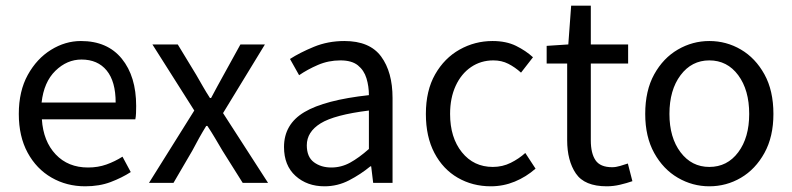

<svg xmlns="http://www.w3.org/2000/svg" viewBox="-20 -642 2781 674"><path d="M279 12Q214 12 161 -18.5Q108 -49 77 -106Q46 -163 46 -242Q46 -322 77.5 -379Q109 -436 159 -467Q209 -498 264 -498Q357 -498 407.5 -436Q458 -374 458 -270Q458 -257 457.5 -244.5Q457 -232 455 -223H127Q132 -146 175.5 -100Q219 -54 289 -54Q324 -54 353.5 -64.5Q383 -75 410 -92L439 -38Q408 -18 368.5 -3Q329 12 279 12ZM126 -282H386Q386 -356 354.5 -394.5Q323 -433 266 -433Q215 -433 174.5 -393.5Q134 -354 126 -282Z M503 0 662 -254 515 -486H604L669 -379Q680 -360 692 -339Q704 -318 717 -298H721Q732 -318 743 -339Q754 -360 765 -379L824 -486H910L763 -245L921 0H832L761 -113Q748 -135 735 -157Q722 -179 708 -200H704Q691 -179 679 -157.5Q667 -136 655 -113L589 0Z M1119 12Q1058 12 1017.5 -24.5Q977 -61 977 -126Q977 -206 1048.5 -248.5Q1120 -291 1275 -308Q1275 -339 1266.5 -367Q1258 -395 1236.5 -412.5Q1215 -430 1175 -430Q1133 -430 1096 -414Q1059 -398 1030 -378L998 -435Q1032 -457 1081.5 -477.5Q1131 -498 1189 -498Q1278 -498 1318 -443.5Q1358 -389 1358 -298V0H1290L1283 -58H1280Q1246 -30 1205.5 -9Q1165 12 1119 12ZM1143 -54Q1178 -54 1209 -71Q1240 -88 1275 -119V-254Q1154 -239 1105.5 -209Q1057 -179 1057 -132Q1057 -91 1082 -72.5Q1107 -54 1143 -54Z M1703 12Q1639 12 1587 -18Q1535 -48 1505 -105Q1475 -162 1475 -242Q1475 -324 1507.5 -381Q1540 -438 1593.5 -468Q1647 -498 1709 -498Q1757 -498 1791.5 -481Q1826 -464 1851 -441L1809 -387Q1788 -406 1764.5 -418Q1741 -430 1712 -430Q1668 -430 1633.5 -406.5Q1599 -383 1579.5 -340.5Q1560 -298 1560 -242Q1560 -159 1601.5 -107.5Q1643 -56 1710 -56Q1744 -56 1773 -70.5Q1802 -85 1824 -105L1860 -50Q1827 -21 1787 -4.5Q1747 12 1703 12Z M2110 12Q2032 12 2001.5 -33Q1971 -78 1971 -150V-419H1899V-481L1975 -486L1985 -622H2054V-486H2185V-419H2054V-149Q2054 -104 2070.5 -79.5Q2087 -55 2129 -55Q2142 -55 2157 -59.5Q2172 -64 2184 -68L2200 -6Q2180 1 2156.5 6.5Q2133 12 2110 12Z M2470 12Q2411 12 2359.5 -18Q2308 -48 2276.5 -105Q2245 -162 2245 -242Q2245 -324 2276.5 -381Q2308 -438 2359.5 -468Q2411 -498 2470 -498Q2530 -498 2581 -468Q2632 -438 2663.5 -381Q2695 -324 2695 -242Q2695 -162 2663.5 -105Q2632 -48 2581 -18Q2530 12 2470 12ZM2470 -56Q2533 -56 2571.5 -107.5Q2610 -159 2610 -242Q2610 -326 2571.5 -378Q2533 -430 2470 -430Q2408 -430 2369 -378Q2330 -326 2330 -242Q2330 -159 2369 -107.5Q2408 -56 2470 -56Z"/></svg>

Font: .
Style: 
Weight: 400
Designer: Paul D. Hunt, Dalton Maag
Foundry: Dalton Maag Ltd
Version: Version 1.200